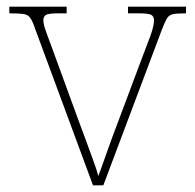

<svg xmlns="http://www.w3.org/2000/svg" viewBox="-20 -556 585 576"><path d="M86 -468Q78 -492 71 -502Q64 -512 50.5 -514Q37 -516 8 -516V-536H180V-516H156Q125 -516 117.5 -511Q110 -506 110 -495Q110 -482 120 -456Q130 -430 138 -407L214 -199Q225 -170 237 -137Q249 -104 259.5 -75.5Q270 -47 275 -28Q282 -46 297.5 -90.5Q313 -135 340 -206L400 -366Q420 -418 431 -448Q442 -478 442 -495Q442 -506 434.5 -511Q427 -516 396 -516H364V-536H538V-516H536Q511 -516 499 -513.5Q487 -511 481 -501Q475 -491 466 -468L290 0H259Z"/></svg>

Font: Noto Serif Kannada Thin
Style: Regular
Weight: 250
Version: Version 2.003